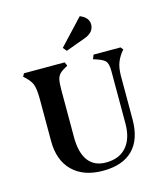

<svg xmlns="http://www.w3.org/2000/svg" viewBox="-100 -712 681 797"><g transform="rotate(-15 240.5 -313.5)"><path d="M245 9Q162 9 115 -37Q68 -83 68 -166V-345Q68 -391 60 -411Q52 -431 25 -454L32 -467H207L214 -451Q191 -439 181 -429.5Q171 -420 167.5 -405Q164 -390 164 -360V-157Q164 -90 190 -55.5Q216 -21 266 -21Q323 -21 354 -56.5Q385 -92 385 -157V-384Q385 -415 373.5 -426.5Q362 -438 324 -449L331 -467H447L456 -456L447 -445Q430 -422 423.5 -398.5Q417 -375 418 -336V-166Q418 -80 374 -35.5Q330 9 245 9ZM354 -591Q354 -556 310 -541L228 -511L215 -527L317 -636Q354 -621 354 -591Z"/></g></svg>

Font: Katibeh
Style: Regular
Weight: 400
Designer: Arabic design by Kourosh Beigpour, Latin design by Eduardo Tunni, engineering by Lasse Fister
Version: Version 1.000